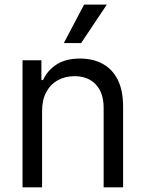

<svg xmlns="http://www.w3.org/2000/svg" viewBox="-20 -804 625 824"><path d="M160.6 -328.1V0H76.7V-545.4H157.7V-460.4H164.6Q183.6 -502 222.9 -527.3Q262.2 -552.7 323.7 -552.7Q378.9 -552.7 420.7 -530Q462.4 -507.3 485.4 -461.7Q508.3 -416 508.3 -346.7V0H424.8V-340.8Q424.8 -405.3 391.4 -441.2Q357.9 -477.1 299.8 -477.1Q259.8 -477.1 228.3 -459.7Q196.8 -442.4 178.7 -408.9Q160.6 -375.5 160.6 -328.1ZM253.9 -619.1 340.8 -784.2H438.5L328.1 -619.1Z"/></svg>

Font: Sahel VF Regular
Style: Regular
Weight: 400
Foundry: Saber Rastikerdar (saber.rastikerdar@gmail.com)
Version: Version 3.4.0